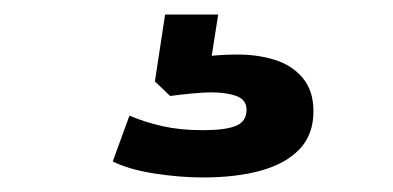

<svg xmlns="http://www.w3.org/2000/svg" viewBox="-20 -40 540 264"><path d="M259 204Q227 204 192 198.5Q157 193 135 182L158 119Q179 128 203.5 133.5Q228 139 259 139Q290 139 304.5 133Q319 127 319 111Q319 97 305 92Q291 87 270 87Q261 87 244.5 88.5Q228 90 214 92L193 72L207 -20H280L267 63L235 44Q249 39 268 37Q287 35 307 35Q335 35 358.5 42.5Q382 50 396.5 67.5Q411 85 411 113Q411 145 392 165Q373 185 339 194.5Q305 204 259 204Z"/></svg>

Font: Nunito Sans 7pt SemiExpanded
Style: Bold
Weight: 700
Width: 6
Designer: Vernon Adams
Foundry: Vernon Adams
Version: Version 3.101;gftools[0.9.27]